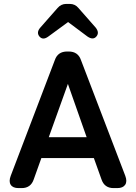

<svg xmlns="http://www.w3.org/2000/svg" viewBox="-20 -964 696 984"><path d="M75 0Q46 0 35 -17Q24 -34 35 -63L261 -656Q276 -700 324 -700H332Q380 -700 395 -656L622 -63Q633 -34 621.5 -17Q610 0 581 0H562Q515 0 500 -45L461 -154H192L153 -45Q138 0 91 0ZM230 -261H424L328 -534ZM275 -923Q293 -944 320 -944H337Q365 -944 382 -923L470 -823Q491 -797 474 -777Q457 -757 428 -777L329 -851L228 -777Q200 -756 182 -777Q165 -798 187 -823Z"/></svg>

Font: Zen Maru Gothic
Style: Bold
Weight: 700
Designer: Yoshimichi Ohira
Foundry: Positype
Version: Version 1.001